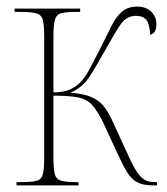

<svg xmlns="http://www.w3.org/2000/svg" viewBox="-20 -562 507 582"><path d="M30 0V-10H44Q76 -10 91 -14Q106 -18 110 -34Q114 -50 114 -85V-451Q114 -485 110 -501Q106 -517 90.5 -521.5Q75 -526 40 -526H24V-536H223V-526H214Q181 -526 166 -522Q151 -518 146.5 -502Q142 -486 142 -451V-282Q172 -282 192.5 -291Q213 -300 227 -316Q241 -332 255.5 -360Q270 -388 289 -425Q305 -457 318 -483.5Q331 -510 349 -526Q367 -542 396 -542Q423 -542 438.5 -526.5Q454 -511 454 -489Q454 -460 435 -457Q434 -487 424.5 -500.5Q415 -514 392 -514Q363 -514 344.5 -486.5Q326 -459 299 -410Q274 -365 252 -330.5Q230 -296 193 -281Q233 -278 256.5 -268Q280 -258 294 -240.5Q308 -223 320 -197L361 -108Q378 -69 390.5 -48Q403 -27 416 -18.5Q429 -10 447 -10H456V0H445Q414 0 396 -9.5Q378 -19 365 -40.5Q352 -62 335 -99L294 -188Q276 -225 260 -243Q244 -261 217.5 -266.5Q191 -272 142 -272V-85Q142 -50 146 -34.5Q150 -19 164.5 -14.5Q179 -10 210 -10H218V0Z"/></svg>

Font: Noto Serif Display Condensed Thin
Style: Regular
Weight: 100
Width: 3
Designer: Monotype Design Team
Foundry: Monotype Imaging Inc.
Version: Version 2.009